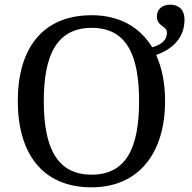

<svg xmlns="http://www.w3.org/2000/svg" viewBox="-20 -790 818 820"><path d="M371 10C573 10 685 -137 685 -358C685 -433 672 -500 647 -555C737 -588 768 -645 768 -707C768 -747 745 -770 707 -770C670 -770 650 -748 650 -720C650 -676 693 -680 693 -651C693 -623 676 -601 630 -588C578 -674 490 -725 372 -725C159 -725 56 -580 56 -359C56 -137 159 10 371 10ZM371 -44C223 -44 167 -160 167 -358C167 -556 223 -671 372 -671C520 -671 574 -556 574 -358C574 -160 520 -44 371 -44Z"/></svg>

Font: Noto Serif Thai
Style: Regular
Weight: 400
Designer: Monotype Design Team
Foundry: Monotype Imaging Inc.
Version: Version 1.901